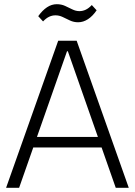

<svg xmlns="http://www.w3.org/2000/svg" viewBox="-20 -894 642 914"><path d="M257 -700H345L593 0H531L303 -650H299L71 0H9ZM125 -242H476V-192H125ZM162 -817Q182 -845 204 -859.5Q226 -874 250 -874Q272 -874 289.5 -866Q307 -858 324 -849.5Q341 -841 358 -841Q374 -841 388.5 -848Q403 -855 417 -870L440 -845Q421 -817 398.5 -802.5Q376 -788 352 -788Q331 -788 313 -796.5Q295 -805 278.5 -813Q262 -821 244 -821Q228 -821 213.5 -814Q199 -807 185 -792Z"/></svg>

Font: Pathway Extreme 8pt Thin
Style: Regular
Weight: 100
Designer: Eduardo Rodriguez Tunni
Foundry: Eduardo Rodriguez Tunni
Version: Version 1.000